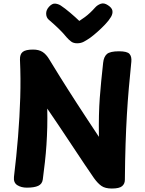

<svg xmlns="http://www.w3.org/2000/svg" viewBox="-20 -1074 832 1104"><path d="M226 -41.6Q222.4 -16.2 200 -5.6Q177.6 5 134.3 5Q101.8 5 79.3 -9.4Q56.8 -23.9 60.3 -56.8Q74.6 -174.8 83.8 -288.4Q93 -402 96.4 -512.6Q99.8 -623.2 94.8 -730.7Q93.8 -762.3 110.8 -775.7Q127.8 -789 170.1 -789Q203.3 -789 224.8 -775.3Q246.3 -761.7 265 -729.8Q274.3 -714.7 289.2 -690.4Q304 -666.2 323.8 -634.3Q343.6 -602.3 368.3 -563.6Q393 -524.9 421.5 -480.7Q450 -436.4 482.1 -387.9Q514.2 -339.4 548.7 -287.1Q547.7 -357.1 549 -410.7Q550.3 -464.3 553.7 -511.2Q557 -558.1 561.9 -606.2Q566.9 -654.3 573.1 -713.3Q576.7 -747.3 594.6 -763.2Q612.6 -779.1 664.4 -779.1Q711.2 -779.1 724.6 -763.9Q738 -748.7 735.2 -719.4Q727.2 -640.6 720.7 -566.4Q714.2 -492.2 709.6 -413.9Q705 -335.6 702 -244.5Q699 -153.4 698 -40.3Q698 -17.3 682.1 -3.7Q666.2 10 622.9 10Q584.8 10 563.6 -4.7Q542.3 -19.3 520.3 -50Q491.7 -91.1 467.4 -127.6Q443.2 -164.1 419.8 -199.1Q396.3 -234 371.4 -271.9Q346.4 -309.8 317.3 -353Q288.2 -396.2 251.7 -449.7Q252.9 -394.6 251.7 -342.6Q250.4 -290.7 247.1 -240.9Q243.8 -191.1 238.2 -141.7Q232.7 -92.3 226 -41.6ZM527.4 -1031.1Q539.7 -1044.9 558.9 -1052.1Q578.2 -1059.3 601 -1043.8Q623.7 -1029.1 626.4 -1012.4Q629.2 -995.7 618.4 -977Q605.6 -955.4 583.7 -932.7Q561.8 -909.9 539.1 -889.8Q516.4 -869.8 499.4 -857.4Q479.4 -843.4 462.2 -834.3Q445 -825.1 423.9 -825.1Q402.2 -825.1 388.7 -835.4Q375.1 -845.8 363.2 -859.4Q343.6 -883.7 318.1 -908.4Q292.7 -933.2 259.4 -961.6Q245.9 -973.9 245.4 -995.2Q244.9 -1016.4 261.9 -1035.2Q279.9 -1054.8 297.1 -1053.2Q314.2 -1051.7 328.8 -1042.6Q353.2 -1026.6 384 -1000.4Q414.8 -974.2 436 -953.6Q452.8 -964.3 468.3 -975.9Q483.9 -987.4 498.7 -1001.4Q513.4 -1015.3 527.4 -1031.1Z"/></svg>

Font: Playpen Sans Deva
Style: Regular
Weight: 400
Designer: Pooja Saxena, Gunjan Panchal, Laura Meseguer, Veronika Burian, José Scaglione
Foundry: TypeTogether
Version: Version 2.000